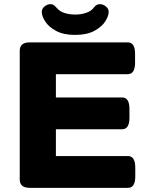

<svg xmlns="http://www.w3.org/2000/svg" viewBox="-20 -904 700 924"><path d="M123 0Q75 0 75 -40V-660Q75 -700 123 -700H595Q630 -700 630 -645V-603Q630 -547 595 -547H249V-435H568Q603 -435 603 -379V-338Q603 -282 568 -282H249V-153H596Q631 -153 631 -97V-55Q631 0 596 0ZM341 -736Q286 -736 250.5 -755Q215 -774 198 -800Q181 -826 181 -847Q181 -862 194.5 -873Q208 -884 223 -884Q232 -884 238 -880Q244 -876 253 -866Q268 -848 292 -841Q316 -834 342 -834Q371 -834 395.5 -842.5Q420 -851 432 -868Q444 -884 460 -884Q476 -884 489.5 -873Q503 -862 503 -847Q503 -827 486.5 -801Q470 -775 434 -755.5Q398 -736 341 -736Z"/></svg>

Font: Asap Expanded ExtraBold
Style: Regular
Weight: 800
Width: 7
Designer: Pablo Cosgaya
Foundry: Omnibus-Type
Version: Version 3.001; ttfautohint (v1.8.4.7-5d5b)